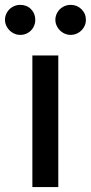

<svg xmlns="http://www.w3.org/2000/svg" viewBox="-67 -754 366 774"><path d="M63.5 -530.3H168V0H63.5ZM-46.9 -673.8Q-46.9 -690.4 -38.6 -704.3Q-30.3 -718.3 -16.1 -726.3Q-2 -734.4 14.6 -734.4Q41 -734.4 58.1 -717Q75.2 -699.7 75.2 -673.8Q75.2 -657.7 67.4 -643.8Q59.6 -629.9 45.7 -621.6Q31.7 -613.3 14.6 -613.3Q-1.5 -613.3 -15.6 -621.6Q-29.8 -629.9 -38.3 -644Q-46.9 -658.2 -46.9 -673.8ZM156.2 -673.8Q156.2 -690.4 164.6 -704.3Q172.9 -718.3 187 -726.3Q201.2 -734.4 217.8 -734.4Q243.7 -734.4 261.5 -716.8Q279.3 -699.2 279.3 -673.8Q279.3 -657.7 271 -643.8Q262.7 -629.9 248.5 -621.6Q234.4 -613.3 217.8 -613.3Q201.7 -613.3 187.5 -621.6Q173.3 -629.9 164.8 -644Q156.2 -658.2 156.2 -673.8Z"/></svg>

Font: Pretendard GOV Medium
Style: Regular
Weight: 500
Designer: Base glyphs from Inter by Rasmus Andersson; Hangeul glyphs from Noto Sans CJK(Source Han Sans) by Jang Soo-young and Kan
Foundry: Kil Hyung-jin
Version: Version 1.309